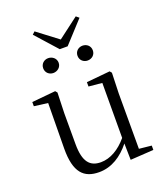

<svg xmlns="http://www.w3.org/2000/svg" viewBox="-160 -996 968 1120"><g transform="rotate(-20 324.0 -436.5)"><path d="M208 -621C233 -621 257 -639 257 -667C257 -695 233 -713 208 -713C183 -713 161 -695 161 -667C161 -639 183 -621 208 -621ZM421 -621C447 -621 469 -639 469 -667C469 -695 447 -713 421 -713C396 -713 374 -695 374 -667C374 -639 396 -621 421 -621ZM187 -887 171 -872 290 -739H339L461 -872L443 -887L315 -790ZM458 9 602 0V-27L525 -35V-379L529 -506L519 -518L373 -504V-477L456 -469L455 -128C407 -71 350 -37 291 -37C224 -37 187 -76 187 -187V-379L191 -506L181 -518L34 -504V-478L119 -467L116 -185C115 -37 167 14 262 14C340 14 405 -29 456 -93Z"/></g></svg>

Font: Noto Serif KR Light
Style: Regular
Weight: 300
Designer: Ryoko NISHIZUKA 西塚涼子 (kana & ideographs); Frank Grießhammer (Latin, Greek & Cyrillic); Wenlong ZHANG 张文龙 (bopomofo); San
Foundry: Adobe
Version: Version 2.001;hotconv 1.1.0;makeotfexe 2.6.0